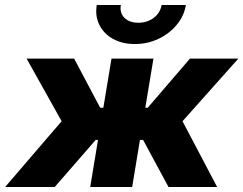

<svg xmlns="http://www.w3.org/2000/svg" viewBox="-61 -751 977 771"><path d="M-40.5 0 186.5 -264.2 45.9 -515.6H236.8L341.3 -318.4H354L386.7 -515.6H555.2L522.5 -318.4H532.2L701.7 -515.6H896L671.9 -264.2L811 0H615.7L513.7 -189H501L469.7 0H301.3L332.5 -189H323.2L158.7 0ZM480.5 -574.2Q429.7 -574.2 392.6 -595Q355.5 -615.7 337.9 -651.4Q320.3 -687 327.6 -731H424.3Q418.9 -699.2 438.7 -679.4Q458.5 -659.7 494.6 -659.7Q530.3 -659.7 556.4 -679.4Q582.5 -699.2 587.9 -731H685.5Q678.2 -687 648.7 -651.4Q619.1 -615.7 575.4 -595Q531.7 -574.2 480.5 -574.2Z"/></svg>

Font: Inter Display ExtraBold
Style: Italic
Weight: 800
Italic angle: -9.39999°
Designer: Rasmus Andersson
Foundry: rsms
Version: Version 4.000;git-a52131595